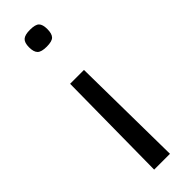

<svg xmlns="http://www.w3.org/2000/svg" viewBox="-253 -549 764 764"><g transform="rotate(-45 128.5 -167.5)"><path d="M168 -274 174 204H85L90 -274ZM180 -492Q180 -466 169.5 -455Q159 -444 129 -444Q99 -444 88 -455Q77 -466 77 -492Q77 -518 88.5 -528.5Q100 -539 129 -539Q159 -539 169.5 -528.5Q180 -518 180 -492Z"/></g></svg>

Font: Georama SemiExpanded
Style: Regular
Weight: 400
Width: 6
Designer: Jean-Baptiste Levee
Foundry: Production Type
Version: Version 1.001